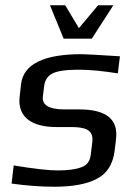

<svg xmlns="http://www.w3.org/2000/svg" viewBox="-20 -700 476 730"><path d="M194 -217H249C302 -217 337 -208 331 -160L325 -111C322 -87 310 -71 289 -64C268 -56 238 -52 198 -52C166 -52 111 -58 32 -71L24 -2C81 6 136 10 188 10C256 10 310 0 348 -20C387 -40 410 -76 416 -128L421 -170C431 -246 384 -284 282 -284H226C167 -284 139 -300 143 -333L148 -374C151 -396 162 -412 180 -421C198 -430 231 -435 279 -435C322 -435 372 -430 428 -421L436 -486C355 -491 306 -494 290 -494C146 -494 69 -456 60 -380L55 -335C44 -252 105 -217 194 -217ZM222 -553H329L411 -680H353L280 -593L228 -680H170Z"/></svg>

Font: Gamestation Display
Style: Italic
Weight: 400
Designer: Jonas Hecksher
Foundry: Jonas Hecksher, Playtypeª, e-types AS
Version: Version 1.003